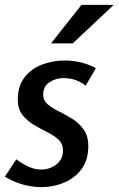

<svg xmlns="http://www.w3.org/2000/svg" viewBox="-24 -754 486 787"><path d="M327 -403Q307 -419 284 -426.5Q261 -434 236 -434Q205 -434 179 -417Q153 -400 153 -366Q153 -342 171.5 -326.5Q190 -311 217.5 -297.5Q245 -284 273 -266.5Q301 -249 319.5 -222.5Q338 -196 338 -155Q338 -99 311 -62Q284 -25 240 -6Q196 13 145 13Q106 13 67 1.5Q28 -10 -4 -30L43 -101Q65 -84 91.5 -71.5Q118 -59 145 -59Q179 -59 206.5 -79.5Q234 -100 234 -138Q234 -165 215.5 -182Q197 -199 169.5 -212.5Q142 -226 114.5 -242.5Q87 -259 68 -283Q49 -307 49 -346Q49 -402 77 -437.5Q105 -473 149 -489.5Q193 -506 241 -506Q274 -506 308 -498Q342 -490 369 -474ZM310 -734H442L274 -576H185Z"/></svg>

Font: Rosario SemiBold
Style: Italic
Weight: 600
Italic angle: -8.05°
Designer: Hector Gatti
Foundry: Omnibus Type
Version: Version 1.101; ttfautohint (v1.8.1.43-b0c9)